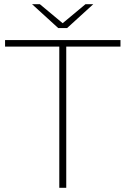

<svg xmlns="http://www.w3.org/2000/svg" viewBox="-20 -890 595 910"><path d="M298 -757 422 -870H385L277 -780L169 -870H132L256 -757ZM4 -700V-669H261V0H294V-669H551V-700Z"/></svg>

Font: Talent ExtraLight
Style: Regular
Weight: 200
Designer: Mike Powis
Version: Version 1.001;hotconv 1.0.109;makeotfexe 2.5.65596